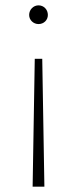

<svg xmlns="http://www.w3.org/2000/svg" viewBox="-20 -544 288 718"><path d="M110 -324 102 154H146L138 -324ZM124 -524C105 -524 89 -508 89 -488C89 -469 105 -454 124 -454C144 -454 159 -469 159 -488C159 -508 144 -524 124 -524Z"/></svg>

Font: Montserrat-Alt1 ExtLt
Style: Regular
Weight: 200
Designer: Differentunic
Foundry: Differentunic
Version: Version 7.222